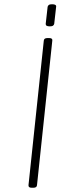

<svg xmlns="http://www.w3.org/2000/svg" viewBox="-20 -881 360 903"><path d="M129 2Q113 2 114 -10L186 -690Q187 -702 203 -702H211Q228 -702 226 -690L154 -10Q153 2 137 2ZM214 -757Q194 -757 195 -769L204 -849Q205 -854 209.5 -857.5Q214 -861 225 -861Q246 -861 244 -849L235 -769Q234 -764 229.5 -760.5Q225 -757 214 -757Z"/></svg>

Font: Asap Expanded Expanded Thin
Style: Italic
Weight: 100
Width: 7
Italic angle: -6°
Designer: Pablo Cosgaya
Foundry: Omnibus-Type
Version: Version 3.001; ttfautohint (v1.8.4.7-5d5b)